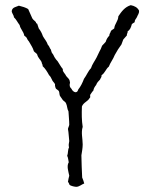

<svg xmlns="http://www.w3.org/2000/svg" viewBox="-20 -715 577 743"><path d="M306 -5C304 -14 301 -20 298 -28C297 -57 295 -85 295 -114C297 -127 300 -142 300 -156C300 -179 293 -202 300 -224C296 -250 296 -273 297 -303C303 -319 320 -322 327 -336C331 -337 328 -345 329 -348C333 -353 336 -360 341 -364C343 -374 347 -380 352 -386C355 -395 361 -401 367 -407C369 -413 374 -416 373 -424C386 -432 390 -449 401 -457C407 -473 418 -486 424 -502C432 -517 441 -531 450 -543C452 -550 455 -555 457 -562L471 -578C470 -585 475 -587 474 -594C483 -599 487 -609 490 -621C492 -624 497 -626 501 -629C501 -639 507 -642 510 -649C513 -658 519 -662 518 -674C512 -686 501 -692 486 -695C463 -688 450 -670 438 -652C437 -632 424 -624 422 -605C417 -600 409 -599 408 -591C406 -587 403 -583 403 -577C396 -570 392 -563 389 -553L375 -538C372 -530 369 -522 365 -516C362 -508 357 -501 354 -493C347 -479 337 -467 332 -451C321 -440 315 -423 305 -410C299 -394 292 -380 283 -369C281 -363 279 -358 272 -358C266 -359 262 -363 259 -367C257 -373 251 -375 250 -382C248 -390 253 -394 250 -400C249 -410 241 -414 236 -421C233 -428 228 -432 225 -438C223 -440 223 -444 223 -448C215 -457 210 -468 203 -478C199 -482 195 -487 192 -492C188 -498 187 -504 182 -509C178 -513 179 -523 174 -527C172 -532 169 -538 165 -542C161 -555 152 -564 146 -575C142 -587 137 -596 130 -605L124 -623C122 -624 119 -625 119 -629C116 -634 109 -637 105 -644L89 -680C79 -686 66 -690 53 -693C42 -688 29 -687 26 -675C23 -666 33 -659 34 -648C43 -640 48 -628 56 -618C59 -602 71 -594 74 -577C78 -574 83 -571 85 -565C87 -559 92 -556 94 -551C100 -540 107 -531 111 -517C114 -512 121 -510 124 -504C127 -491 136 -485 141 -475C141 -468 146 -466 145 -459C155 -450 163 -437 170 -424C175 -420 178 -413 181 -407C183 -400 190 -396 193 -389C192 -383 194 -380 195 -375C197 -368 207 -368 209 -359C210 -355 210 -348 212 -344L223 -328C227 -323 234 -321 236 -314C240 -306 240 -292 245 -284C246 -264 248 -249 248 -232C247 -226 244 -222 243 -216C246 -201 246 -184 248 -169C246 -158 245 -155 247 -144C242 -136 244 -121 240 -112C244 -105 244 -95 246 -87C237 -72 245 -51 248 -35C246 -27 244 -20 243 -11C246 -9 248 -2 249 0C254 5 270 8 276 8C288 7 297 -2 306 -5Z"/></svg>

Font: FuturaRener
Style: Light
Weight: 300
Designer: BSozoo
Foundry: BSozoo
Version: Version 1.0